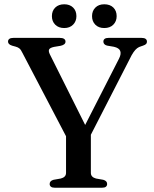

<svg xmlns="http://www.w3.org/2000/svg" viewBox="-20 -877 718 897"><path d="M394.5 -228 305 -209 85 -629.5Q78 -644.5 71.2 -650.2Q64.5 -656 53.5 -659L37 -663.5Q26 -667 21.8 -671.8Q17.5 -676.5 17.5 -682.5Q17.5 -691 23.8 -695.5Q30 -700 42.5 -700H259.5Q272.5 -700 279.2 -695.5Q286 -691 286 -682.5Q286 -668 263 -663L233 -658Q214 -654 209.8 -646.5Q205.5 -639 212.5 -624L391.5 -266L352.5 -243.5L536 -603Q547 -624.5 541.8 -638.8Q536.5 -653 512 -658.5L480 -664Q472 -666 467.5 -670.8Q463 -675.5 463 -682.5Q463 -691 469 -695.5Q475 -700 487 -700H641.5Q654 -700 660.2 -695.5Q666.5 -691 666.5 -682.5Q666.5 -676 662.8 -671.8Q659 -667.5 647.5 -663.5L640 -661Q629 -658 620.8 -651.8Q612.5 -645.5 604 -633.5Q595.5 -621.5 585 -599.5ZM288.5 -254.5H404.5V-69.5Q404.5 -59 410.8 -52.5Q417 -46 428.5 -43L462.5 -37Q480.5 -32 480.5 -17.5Q480.5 -9.5 475 -4.8Q469.5 0 457 0H235.5Q223.5 0 217.8 -4.8Q212 -9.5 212 -17.5Q212 -32 230 -37L264 -43Q276 -46 282.2 -52.5Q288.5 -59 288.5 -69.5ZM280 -746Q254 -746 238.2 -761.5Q222.5 -777 222.5 -801.5Q222.5 -826.5 238.2 -841.8Q254 -857 280 -857Q306 -857 321.5 -841.8Q337 -826.5 337 -801.5Q337 -777.5 321.5 -761.8Q306 -746 280 -746ZM467 -746Q441 -746 425.5 -761.5Q410 -777 410 -801.5Q410 -826 425.5 -841.5Q441 -857 467 -857Q494 -857 509.5 -841.8Q525 -826.5 525 -801.5Q525 -777.5 509.5 -761.8Q494 -746 467 -746Z"/></svg>

Font: Fraunces 20pt
Style: Regular
Weight: 400
Version: Version 1.000;[b76b70a41]